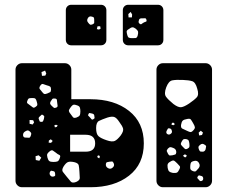

<svg xmlns="http://www.w3.org/2000/svg" viewBox="-20 -785 961 805"><path d="M72 0Q61 0 53 -8Q45 -16 45 -27V-493Q45 -504 53 -512Q61 -520 72 -520H252Q263 -520 271 -512Q279 -504 279 -493V-369H359Q459 -369 521 -320Q583 -271 583 -184Q583 -97 521 -48.5Q459 0 359 0ZM663 0Q652 0 644 -8Q636 -16 636 -27V-493Q636 -504 644 -512Q652 -520 663 -520H842Q853 -520 861 -512Q869 -504 869 -493V-27Q869 -16 861 -8Q853 0 842 0ZM174 -477 169 -489 154 -483 156 -467 170 -468ZM807 -413Q800 -440 786 -444.5Q772 -449 745 -450Q717 -451 702 -448Q687 -445 677 -419Q667 -392 676 -379.5Q685 -367 707 -349Q727 -334 739.5 -335.5Q752 -337 773 -351Q795 -366 805 -377Q815 -388 807 -413ZM177 -427Q167 -430 161 -432.5Q155 -435 149 -426Q143 -417 146.5 -412Q150 -407 157 -399Q162 -392 166 -391Q170 -390 178 -393Q186 -396 190 -398.5Q194 -401 194 -410Q194 -419 190 -422Q186 -425 177 -427ZM134 -359Q132 -367 129 -370.5Q126 -374 118 -374Q108 -374 103 -373Q98 -372 95 -363Q91 -354 96 -351Q101 -348 108 -342Q114 -337 118 -334.5Q122 -332 128 -336Q136 -341 136.5 -345.5Q137 -350 134 -359ZM210 -372Q202 -373 199 -369.5Q196 -366 192 -359Q189 -353 190.5 -349.5Q192 -346 197 -341Q202 -336 205.5 -333.5Q209 -331 216 -334Q222 -337 221.5 -341.5Q221 -346 220 -353Q219 -361 218.5 -366Q218 -371 210 -372ZM301 -344Q290 -348 285 -344.5Q280 -341 274 -332Q268 -324 269 -319Q270 -314 276 -307Q282 -298 286 -293.5Q290 -289 300 -292Q311 -296 314 -301Q317 -306 317 -318Q317 -329 314.5 -335Q312 -341 301 -344ZM366 -309Q360 -310 356.5 -311Q353 -312 351 -307Q348 -302 350.5 -299.5Q353 -297 357 -293Q361 -289 363.5 -285.5Q366 -282 371 -285Q377 -288 376.5 -291.5Q376 -295 375 -302Q374 -307 366 -309ZM161 -302Q156 -306 153.5 -303Q151 -300 146 -296Q140 -291 143 -285Q145 -280 146 -277Q147 -274 153 -274Q159 -274 160.5 -277Q162 -280 164 -286Q165 -292 165.5 -295.5Q166 -299 161 -302ZM480 -274Q469 -291 459 -294.5Q449 -298 430 -292Q407 -284 395 -278Q383 -272 383 -248Q383 -223 393 -214Q403 -205 427 -197Q450 -189 461 -194Q472 -199 486 -217Q499 -235 496 -246Q493 -257 480 -274ZM790 -268Q784 -279 780 -284Q776 -289 764 -286Q751 -284 746 -279Q741 -274 739 -261Q738 -249 744 -246Q750 -243 761 -238Q771 -233 777 -231.5Q783 -230 790 -238Q798 -246 797 -252Q796 -258 790 -268ZM119 -281 104 -282V-266L117 -263L123 -272ZM709 -270H701L699 -262L707 -260L713 -264ZM215 -262 208 -260 210 -251 218 -253 222 -259ZM690 -247Q685 -248 683.5 -245Q682 -242 679 -237Q675 -229 680 -224Q686 -219 693 -222Q702 -227 701 -234Q700 -240 698 -243Q696 -246 690 -247ZM105 -234Q99 -239 94.5 -238Q90 -237 84 -233Q75 -227 77 -215Q79 -210 82 -209Q85 -208 91 -208Q98 -208 101.5 -207.5Q105 -207 108 -213Q111 -220 111 -224.5Q111 -229 105 -234ZM831 -229 822 -237 813 -229 815 -217 827 -219ZM274 -149H339Q379 -149 379 -184Q379 -220 339 -220H274ZM774 -183Q773 -191 771 -195.5Q769 -200 760 -202Q751 -203 747.5 -199.5Q744 -196 740 -188Q737 -182 739 -178.5Q741 -175 746 -170Q751 -165 754.5 -161.5Q758 -158 765 -161Q773 -165 774 -169.5Q775 -174 774 -183ZM201 -194 193 -201 185 -196 184 -187 194 -186ZM840 -177Q833 -182 828.5 -182Q824 -182 818 -177Q812 -172 812 -167.5Q812 -163 815 -156Q818 -150 821 -149.5Q824 -149 831 -149Q839 -150 842 -159Q843 -166 844 -170Q845 -174 840 -177ZM708 -164Q699 -168 694.5 -168Q690 -168 684 -162Q678 -155 679.5 -150.5Q681 -146 685 -139Q689 -133 692.5 -133Q696 -133 703 -134Q710 -136 714 -137Q718 -138 719 -145Q720 -159 708 -164ZM214 -145Q206 -150 202 -153.5Q198 -157 190 -152Q181 -145 178.5 -140Q176 -135 179 -124Q182 -113 187 -109.5Q192 -106 204 -106Q216 -106 221.5 -108.5Q227 -111 231 -123Q235 -133 228.5 -135.5Q222 -138 214 -145ZM763 -134 755 -138 747 -132 754 -126H760ZM399 -128 395 -134 388 -131 389 -125 396 -121ZM142 -134 129 -130 130 -114 145 -111 153 -124ZM723 -100Q715 -108 710.5 -111Q706 -114 697 -109Q687 -104 684 -98.5Q681 -93 683 -81Q685 -70 689.5 -66Q694 -62 705 -60Q717 -59 722 -61.5Q727 -64 732 -75Q737 -84 733.5 -88.5Q730 -93 723 -100ZM814 -102Q807 -114 793 -110Q785 -108 782 -105Q779 -102 778 -93Q777 -83 778 -77.5Q779 -72 788 -68Q798 -64 802 -68Q806 -72 813 -80Q821 -90 814 -102ZM456 -102Q453 -108 449.5 -108Q446 -108 439 -107Q433 -106 429 -105Q425 -104 424 -98Q422 -86 433 -80Q444 -74 453 -83Q462 -91 456 -102ZM313 -66Q312 -83 310 -92Q308 -101 292 -105Q274 -109 265 -105.5Q256 -102 246 -86Q238 -72 243.5 -64.5Q249 -57 259 -45Q270 -32 276.5 -24Q283 -16 299 -22Q315 -29 314.5 -39Q314 -49 313 -66ZM211 -58Q210 -66 205 -67Q200 -68 196.5 -69Q193 -70 190 -65Q185 -56 192 -48Q198 -42 208 -46Q212 -48 211.5 -50.5Q211 -53 211 -58ZM832 -36Q832 -45 825 -47Q819 -49 815.5 -49.5Q812 -50 809 -45Q806 -40 808 -37.5Q810 -35 814 -31Q819 -24 824 -26Q832 -28 832 -36ZM518 -595Q508 -595 501.5 -601.5Q495 -608 495 -618V-742Q495 -752 501.5 -758.5Q508 -765 518 -765H642Q652 -765 658.5 -758.5Q665 -752 665 -742V-618Q665 -608 658.5 -601.5Q652 -595 642 -595ZM279 -595Q269 -595 262.5 -601.5Q256 -608 256 -618V-742Q256 -752 262.5 -758.5Q269 -765 279 -765H403Q413 -765 419.5 -758.5Q426 -752 426 -742V-618Q426 -608 419.5 -601.5Q413 -595 403 -595ZM534 -724 528 -735 518 -726 519 -712H533ZM366 -715Q355 -719 349 -710Q342 -699 349 -691Q354 -684 357.5 -682Q361 -680 368 -683Q375 -686 375 -690Q375 -694 375 -701Q375 -708 373.5 -711Q372 -714 366 -715ZM576 -708Q565 -709 563 -702Q561 -696 561 -692.5Q561 -689 566 -685Q570 -682 573 -684Q576 -686 580 -689Q587 -693 591.5 -694Q596 -695 594 -702Q592 -709 587.5 -708.5Q583 -708 576 -708ZM400 -675H389L386 -663L395 -661L402 -665ZM550 -664Q541 -671 535 -670.5Q529 -670 520 -663Q511 -658 511 -652.5Q511 -647 514 -637Q516 -629 520.5 -627Q525 -625 534 -625Q543 -625 548.5 -625.5Q554 -626 557 -635Q560 -646 559 -651.5Q558 -657 550 -664Z"/></svg>

Font: Rubik Moonrocks
Style: Regular
Weight: 400
Designer: Hubert and Fischer, NaN
Foundry: Hubert and Fischer, NaN
Version: Version 2.200